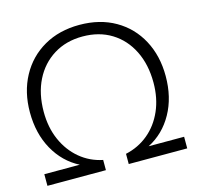

<svg xmlns="http://www.w3.org/2000/svg" viewBox="-104 -818 948 926"><g transform="rotate(-15 370.0 -355.0)"><path d="M21 0V-58H198Q120 -98 75.5 -178Q31 -258 31 -364Q31 -465 73.5 -543.5Q116 -622 192.5 -666Q269 -710 370 -710Q472 -710 548.5 -666Q625 -622 667 -543.5Q709 -465 709 -364Q709 -258 664.5 -178Q620 -98 542 -58H719V0H427V-51Q491 -65 540 -105.5Q589 -146 616.5 -208.5Q644 -271 644 -349Q644 -439 610 -507.5Q576 -576 514.5 -614Q453 -652 370 -652Q288 -652 226 -613.5Q164 -575 130 -507Q96 -439 96 -349Q96 -271 123.5 -208.5Q151 -146 200 -105Q249 -64 313 -51V0Z"/></g></svg>

Font: REM ExtraLight
Style: Regular
Weight: 250
Designer: Octavio Pardo
Foundry: Ashler Design
Version: Version 1.005;gftools[0.9.28]